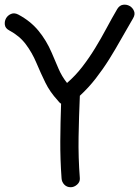

<svg xmlns="http://www.w3.org/2000/svg" viewBox="-90 -784 594 820"><path d="M-50.8 -654.3Q-67.4 -663.1 -69.3 -678.2Q-71.3 -693.4 -64 -706.1Q-56.6 -718.8 -42.5 -724.6Q-28.3 -730.5 -11.7 -721.7Q40 -694.3 74.2 -652.8Q108.4 -611.3 130.9 -558.6Q145.5 -524.4 159.7 -491.2Q173.8 -458 196.3 -429.7Q232.4 -460.9 261.7 -499Q291 -537.1 316.4 -578.6Q341.8 -620.1 364.7 -663.1Q387.7 -706.1 411.1 -746.1Q420.9 -761.7 436 -763.7Q451.2 -765.6 463.9 -758.3Q476.6 -751 482.4 -736.8Q488.3 -722.7 478.5 -706.1Q453.1 -663.1 428.2 -618.7Q403.3 -574.2 376.5 -531.2Q349.6 -488.3 318.8 -448.7Q288.1 -409.2 251 -375Q247.1 -286.1 245.6 -198.7Q244.1 -111.3 251 -22.5Q252 -6.8 239.3 4.4Q226.6 15.6 211.9 15.6Q195.3 15.6 184.6 4.4Q173.8 -6.8 172.9 -22.5Q167 -102.5 167.5 -181.6Q168 -260.7 170.9 -340.8Q162.1 -346.7 156.2 -355.5Q123 -391.6 103.5 -431.6Q84 -471.7 65.4 -515.6Q46.9 -559.6 20 -595.2Q-6.8 -630.9 -50.8 -654.3Z"/></svg>

Font: Schoolbell
Style: Regular
Weight: 400
Designer: Font Diner, Inc
Foundry: Font Diner, Inc
Version: Version 1.001